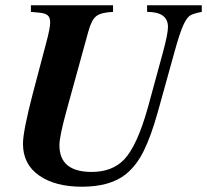

<svg xmlns="http://www.w3.org/2000/svg" viewBox="-20 -689 784 727"><path d="M744 -669V-644Q712 -638 699.5 -630Q687 -622 674 -593.5Q661 -565 642 -497L577 -263Q552 -174 524.5 -118Q497 -62 456 -29Q397 18 290 18Q189 18 128 -24.5Q67 -67 67 -145Q67 -192 104 -334L155 -527Q170 -582 170 -605Q170 -622 161 -630.5Q152 -639 129 -641L97 -644V-669H408V-644Q362 -642 344 -627.5Q326 -613 314 -568L233 -274Q205 -173 205 -139Q205 -38 327 -38Q405 -38 450 -85Q499 -136 540 -282L597 -491Q616 -561 616 -587Q616 -644 537 -644V-669Z"/></svg>

Font: STIX
Style: Bold Italic
Weight: 700
Italic angle: -16.33°
Designer: MicroPress Inc., with final additions and corrections provided by Coen Hoffman, Elsevier (retired)
Version: Version 1.1.1